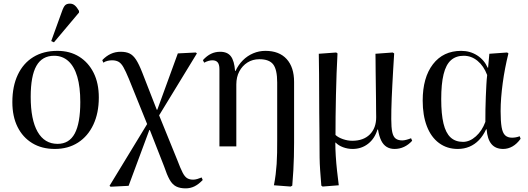

<svg xmlns="http://www.w3.org/2000/svg" viewBox="-20 -806 2906 1057"><path d="M282 14Q210 14 157.5 -18Q105 -50 76.5 -107.5Q48 -165 48 -244Q48 -331 78 -394.5Q108 -458 163.5 -492Q219 -526 296 -526Q365 -526 416 -494Q467 -462 495.5 -405Q524 -348 524 -269Q524 -184 494 -120Q464 -56 409.5 -21Q355 14 282 14ZM297 -14Q361 -14 391.5 -71Q422 -128 422 -244Q422 -327 405.5 -383.5Q389 -440 356.5 -469.5Q324 -499 278 -499Q212 -499 180.5 -443.5Q149 -388 149 -273Q149 -147 187 -80.5Q225 -14 297 -14ZM277 -573 262 -580 321 -743Q330 -769 339 -777.5Q348 -786 365 -786Q380 -786 391.5 -776.5Q403 -767 415 -746V-737Z M1002 231Q971 231 950 220.5Q929 210 914 183.5Q899 157 883 109L805 -90H802L688 217L589 222L583 217L790 -123L689 -373Q672 -414 659.5 -436Q647 -458 632.5 -466Q618 -474 597 -474Q585 -474 572 -471Q559 -468 549 -461L543 -475Q565 -498 590 -509.5Q615 -521 644 -521Q674 -521 693.5 -511.5Q713 -502 729 -477.5Q745 -453 763 -407L843 -202H846L959 -512L1058 -517L1064 -512L856 -171L956 75Q973 120 985 143.5Q997 167 1010.5 175Q1024 183 1043 183Q1054 183 1066 179.5Q1078 176 1090 171L1096 185Q1073 209 1050.5 220Q1028 231 1002 231Z M1580 221 1488 214Q1494 183 1497.5 154.5Q1501 126 1503 97Q1505 68 1505.5 36Q1506 4 1506 -36V-352Q1506 -423 1484 -451.5Q1462 -480 1408 -480Q1371 -480 1342.5 -462Q1314 -444 1297.5 -413Q1281 -382 1281 -341V0H1188V-425Q1188 -451 1178.5 -462.5Q1169 -474 1149 -474Q1129 -474 1104 -461L1097 -475Q1119 -499 1142 -510Q1165 -521 1192 -521Q1232 -521 1251 -496Q1270 -471 1274 -416H1277Q1292 -449 1317 -474Q1342 -499 1374 -512.5Q1406 -526 1441 -526Q1517 -526 1558 -481Q1599 -436 1599 -355V-21Q1599 20 1598 56.5Q1597 93 1595 131Q1593 169 1589 216Z M1756 221 1749 216Q1745 168 1742.5 132Q1740 96 1739.5 61Q1739 26 1739 -17Q1739 -43 1738.5 -88Q1738 -133 1737.5 -187.5Q1737 -242 1737 -297Q1737 -352 1736.5 -398.5Q1736 -445 1735.5 -475.5Q1735 -506 1735 -510L1831 -517L1838 -512Q1835 -462 1833 -403Q1831 -344 1829.5 -282.5Q1828 -221 1827.5 -164Q1827 -107 1827 -63Q1842 -49 1868 -40Q1894 -31 1919 -31Q1981 -31 2016 -66Q2051 -101 2051 -161Q2051 -169 2050.5 -196Q2050 -223 2050 -260Q2050 -297 2049 -337Q2048 -377 2048 -414Q2048 -451 2047.5 -477Q2047 -503 2047 -510L2142 -517L2150 -512Q2147 -465 2144.5 -422Q2142 -379 2140 -340Q2138 -301 2136.5 -266.5Q2135 -232 2134.5 -203Q2134 -174 2134 -150Q2134 -104 2139.5 -78.5Q2145 -53 2158.5 -43Q2172 -33 2195 -33Q2204 -33 2217.5 -36.5Q2231 -40 2243 -45L2249 -31Q2229 -9 2204.5 2.5Q2180 14 2152 14Q2127 14 2108.5 2.5Q2090 -9 2078.5 -32.5Q2067 -56 2061 -93H2058Q2043 -43 2006.5 -14.5Q1970 14 1921 14Q1894 14 1868.5 4.5Q1843 -5 1828 -21H1826Q1826 13 1828.5 53Q1831 93 1835.5 134Q1840 175 1845 214Z M2500 14Q2441 14 2397 -18.5Q2353 -51 2330 -111Q2307 -171 2307 -252Q2307 -379 2363.5 -452.5Q2420 -526 2519 -526Q2568 -526 2607 -501Q2646 -476 2665 -433H2667L2674 -510L2772 -517L2779 -512Q2769 -472 2761 -430.5Q2753 -389 2747.5 -348Q2742 -307 2739 -268.5Q2736 -230 2736 -194Q2736 -138 2741.5 -106Q2747 -74 2761 -61Q2775 -48 2799 -48Q2809 -48 2820 -50Q2831 -52 2841 -56L2846 -42Q2826 -14 2801.5 0Q2777 14 2750 14Q2708 14 2685.5 -13Q2663 -40 2659 -94H2656Q2640 -59 2617 -35Q2594 -11 2564.5 1.5Q2535 14 2500 14ZM2529 -25Q2566 -25 2600 -55.5Q2634 -86 2652 -135Q2652 -169 2652.5 -204.5Q2653 -240 2654.5 -274Q2656 -308 2657.5 -338Q2659 -368 2662 -393Q2643 -443 2609 -471Q2575 -499 2533 -499Q2490 -499 2462.5 -474.5Q2435 -450 2422 -397Q2409 -344 2409 -260Q2409 -178 2421.5 -126Q2434 -74 2460.5 -49.5Q2487 -25 2529 -25Z"/></svg>

Font: Literata 60pt
Style: Regular
Weight: 400
Designer: Latin by Veronika Burian and Jose Scaglione. Greek by Irene Vlachou. Cyrillic by Vera Evstafieva.
Foundry: TypeTogether
Version: Version 3.002